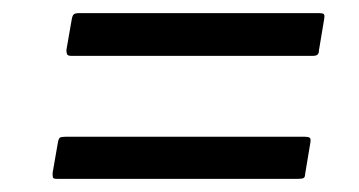

<svg xmlns="http://www.w3.org/2000/svg" viewBox="-20 -446 546 292"><path d="M89 -361Q83 -361 82 -363.5Q81 -366 81 -370L89 -416Q90 -422 92 -424Q94 -426 100 -426H466Q471 -426 472.5 -424.5Q474 -423 473 -417L465 -369Q465 -365 463 -363Q461 -361 455 -361ZM67 -174Q61 -174 60.5 -176Q60 -178 60 -183L68 -229Q69 -235 71 -236.5Q73 -238 79 -238H444Q449 -238 451 -236.5Q453 -235 452 -229L444 -181Q444 -177 442 -175.5Q440 -174 434 -174Z"/></svg>

Font: Glory Thin Medium
Style: Italic
Weight: 500
Italic angle: -12°
Version: Version 1.011